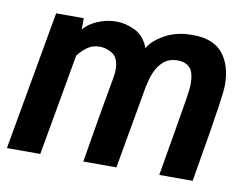

<svg xmlns="http://www.w3.org/2000/svg" viewBox="-61 -592 887 677"><g transform="rotate(10 382.0 -253.0)"><path d="M1.5 0 90 -498H189L188.5 -457Q205 -478.5 237.8 -492.5Q270.5 -506.5 305 -506.5Q338 -506.5 371.8 -490.2Q405.5 -474 421.5 -431.5Q435.5 -459 477.5 -482.8Q519.5 -506.5 577.5 -506.5Q652 -506.5 686 -464.5Q720 -422.5 720 -353Q720 -343.5 718.5 -327.8Q717 -312 712 -277Q707 -242 696.2 -176Q685.5 -110 666.5 0H547Q565.5 -107.5 576.2 -170.8Q587 -234 592.2 -266.5Q597.5 -299 599 -312.5Q600.5 -326 600.5 -333.5Q600.5 -378 584 -393.5Q567.5 -409 543 -409Q511.5 -409 492.2 -392.8Q473 -376.5 462.5 -352.2Q452 -328 448 -303.5L447.5 -305L393.5 0H275Q291 -97.5 301.5 -158Q312 -218.5 318 -252Q324 -285.5 326.8 -301Q329.5 -316.5 330.2 -323.2Q331 -330 331 -338Q331 -380.5 308.5 -394.8Q286 -409 262.5 -409Q239 -409 220.8 -397.2Q202.5 -385.5 185.5 -363.5L121 0Z"/></g></svg>

Font: Cabin Condensed
Style: Bold Italic
Weight: 700
Width: 3
Italic angle: -10°
Designer: Pablo Impallari
Foundry: Pablo Impallari. http://www.impallari.com Igino Marini. http://www.ikern.com
Version: Version 3.001; ttfautohint (v1.8.3)